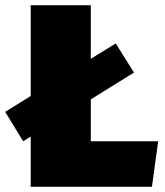

<svg xmlns="http://www.w3.org/2000/svg" viewBox="-25 -718 635 738"><path d="M324 -175V-336L490 -439L420 -551L324 -492V-698H93V-349L-5 -288L64 -175L93 -193V0H559L583 -175Z"/></svg>

Font: Fira Sans Ultra
Style: Regular
Weight: 950
Designer: Carrois Corporate & Edenspiekermann AG
Foundry: Carrois Corporate GbR & Edenspiekermann AG
Version: Version 4.203;PS 004.203;hotconv 1.0.88;makeotf.lib2.5.64775